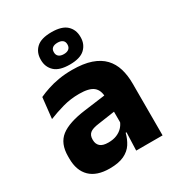

<svg xmlns="http://www.w3.org/2000/svg" viewBox="-174 -826 875 949"><g transform="rotate(-30 263.5 -352.0)"><path d="M332.5 0 337 -123 333.5 -130.5V-284L332.5 -304Q332.5 -345 308.5 -364.5Q284.5 -384 228 -384Q178.5 -384 134 -371.5Q89.5 -359 50 -343L63 -461.5Q86.5 -472.5 115.8 -482.2Q145 -492 180.5 -498Q216 -504 256.5 -504Q321 -504 364.5 -489Q408 -474 434 -446.5Q460 -419 471.5 -380.8Q483 -342.5 483 -296.5V0ZM176 11.5Q102.5 11.5 64.5 -25.5Q26.5 -62.5 26.5 -131V-144.5Q26.5 -217 71.2 -251.8Q116 -286.5 213.5 -299L345.5 -316.5L354.5 -224.5L237.5 -207.5Q202 -203 187.5 -191Q173 -179 173 -155.5V-152Q173 -129.5 187.5 -116.2Q202 -103 234 -103Q262 -103 282.2 -111.5Q302.5 -120 315.5 -133.8Q328.5 -147.5 335 -164.5L356.5 -102.5H331.5Q323.5 -70.5 306.8 -44.5Q290 -18.5 258.5 -3.5Q227 11.5 176 11.5ZM148.5 -622.5V-625.5Q148.5 -666 175.5 -691.2Q202.5 -716.5 262 -716.5Q321 -716.5 348 -691.2Q375 -666 375 -625.5V-622.5Q375 -583 348 -557.5Q321 -532 262 -532Q202.5 -532 175.5 -557.5Q148.5 -583 148.5 -622.5ZM223 -623.5Q223 -608.5 233 -600Q243 -591.5 262 -591.5Q280.5 -591.5 290.5 -600Q300.5 -608.5 300.5 -623.5V-625.5Q300.5 -640.5 290.5 -648.5Q280.5 -656.5 262 -656.5Q243 -656.5 233 -648.5Q223 -640.5 223 -625.5Z"/></g></svg>

Font: Anek Gujarati
Style: Bold
Weight: 700
Version: Version 1.003